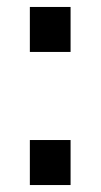

<svg xmlns="http://www.w3.org/2000/svg" viewBox="-20 -658 286 546"><path d="M64.9 -510.3V-638.2H180.7V-510.3ZM64.9 -131.8V-259.8H180.7V-131.8Z"/></svg>

Font: Antonio Medium
Style: Regular
Weight: 500
Designer: Vernon Adams
Foundry: Vernon Adams
Version: Version 1.002